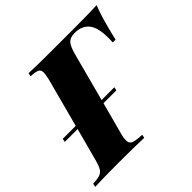

<svg xmlns="http://www.w3.org/2000/svg" viewBox="-221 -887 1066 1066"><g transform="rotate(-45 311.5 -354.0)"><path d="M671 -708Q649 -652 633 -590Q617 -531 610 -498H588Q589 -511 589 -533Q589 -615 560 -650Q531 -685 477 -685H475Q442 -685 425 -669Q408 -653 394 -602L318 -316H418L414 -296H313L262 -106Q255 -81 255 -62Q255 -38 273 -30Q291 -22 341 -20L337 0Q270 -3 138 -3Q12 -3 -48 0L-44 -20Q-8 -22 10 -28Q28 -34 38.5 -51Q49 -68 59 -106L110 -296H9L13 -316H115L191 -602Q199 -636 199 -650Q199 -672 184.5 -679Q170 -686 132 -688L137 -708Q199 -705 314 -705H484Q614 -705 671 -708Z"/></g></svg>

Font: Playfair Display SC Black
Style: Italic
Weight: 900
Italic angle: -14°
Designer: Claus Eggers Sørensen
Foundry: Claus Eggers Sørensen
Version: Version 1.200; ttfautohint (v1.6)